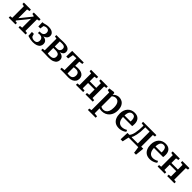

<svg xmlns="http://www.w3.org/2000/svg" viewBox="588 -2662 4995 4995"><g transform="rotate(45 3086.0 -164.0)"><path d="M38 0V-53.5L106.5 -62V-489L40 -503V-555.5H299V-503L225 -489V-166L293 -250L471 -470.5V-489L405 -503V-555.5H655.5V-503L590 -489V-62L658.5 -53.5V0H398V-53.5L471 -62V-390.5L399.5 -295L225 -82.5V-61L287 -53.5V0Z M926.5 10Q884 10 848.2 3Q812.5 -4 784 -12.8Q755.5 -21.5 735.5 -26.5L728 -164H799L821.5 -89Q834.5 -69.5 862.5 -57Q890.5 -44.5 929 -44.5Q966.5 -44.5 990 -58.5Q1013.5 -72.5 1024.2 -97.5Q1035 -122.5 1035 -154Q1035 -201.5 1005.8 -230.2Q976.5 -259 916 -259Q910 -259 897.8 -257.8Q885.5 -256.5 874.2 -255Q863 -253.5 858.5 -252V-312L909 -313.5Q938.5 -314 962.5 -326.5Q986.5 -339 1001 -362.5Q1015.5 -386 1015.5 -419Q1015.5 -450 1004.2 -471Q993 -492 972.8 -502.5Q952.5 -513 926 -513Q894.5 -513 869.8 -503.2Q845 -493.5 832.5 -484L818.5 -382.5H745.5L741 -535Q765.5 -535 787.5 -540.2Q809.5 -545.5 832 -552Q854.5 -558.5 881.5 -563.5Q908.5 -568.5 943.5 -568.5Q1008 -568.5 1051.8 -550.8Q1095.5 -533 1118.2 -501.5Q1141 -470 1141 -428.5Q1141 -390.5 1121 -360.2Q1101 -330 1064.5 -310.8Q1028 -291.5 978 -285V-296Q1035 -295.5 1077 -280.2Q1119 -265 1142.2 -234.2Q1165.5 -203.5 1165.5 -155.5Q1165.5 -107.5 1140.8 -70Q1116 -32.5 1063.2 -11.2Q1010.5 10 926.5 10Z M1503 4Q1478.5 4 1448.2 3Q1418 2 1390 1Q1362 0 1344 0H1232.5V-52.5L1302.5 -61V-492L1235 -503.5V-555.5H1351.5Q1368.5 -555.5 1395.5 -556.8Q1422.5 -558 1452.2 -559.2Q1482 -560.5 1507 -560.5Q1591 -560.5 1639 -542.5Q1687 -524.5 1707.2 -494Q1727.5 -463.5 1727.5 -426Q1727.5 -374.5 1695.5 -345.2Q1663.5 -316 1612 -304.5Q1658 -300 1692 -282.8Q1726 -265.5 1744.5 -236.2Q1763 -207 1763 -165.5Q1763 -119 1737.5 -80.5Q1712 -42 1655.2 -19Q1598.5 4 1503 4ZM1493 -52.5Q1571.5 -52.5 1603.2 -81.5Q1635 -110.5 1635 -159.5Q1635 -217.5 1599.5 -240Q1564 -262.5 1508 -262.5H1415.5V-59.5Q1423 -58 1435.2 -56.2Q1447.5 -54.5 1462.5 -53.5Q1477.5 -52.5 1493 -52.5ZM1415.5 -317H1497.5Q1538 -317 1562.2 -331.5Q1586.5 -346 1597 -369.5Q1607.5 -393 1607.5 -420Q1607.5 -445 1597.8 -464Q1588 -483 1563.8 -493.8Q1539.5 -504.5 1495 -504.5Q1475 -504.5 1454.5 -503.8Q1434 -503 1415.5 -502Z M2238.5 4.5Q2227 4.5 2205.2 3.8Q2183.5 3 2158.5 2.2Q2133.5 1.5 2111.5 0.8Q2089.5 0 2076.5 0H1933.5V-52.5L2030.5 -62V-498L1909.5 -491.5L1882.5 -343H1811.5L1816.5 -555.5H2244V-501.5L2147 -488.5V-336.5Q2159.5 -338.5 2177 -340.5Q2194.5 -342.5 2214.2 -344Q2234 -345.5 2253 -345.5Q2320 -345.5 2367.8 -326.2Q2415.5 -307 2440.8 -270Q2466 -233 2466 -179.5Q2466 -123 2438.2 -81.8Q2410.5 -40.5 2359.5 -18Q2308.5 4.5 2238.5 4.5ZM2217 -51.5Q2281.5 -51.5 2312.5 -85.2Q2343.5 -119 2343.5 -175.5Q2343.5 -234 2312.2 -261.8Q2281 -289.5 2224.5 -289.5Q2204.5 -289.5 2183.2 -287.2Q2162 -285 2147 -282V-56Q2160.5 -54 2179 -52.8Q2197.5 -51.5 2217 -51.5Z M2511 0V-53.5L2581 -62V-489L2512 -502.5V-555.5H2773.5V-502.5L2700 -489V-318.5H2940V-489L2865.5 -502.5V-555.5H3127V-502.5L3059.5 -489V-62L3129 -53.5V0H2864V-53.5L2940 -62V-257.5H2700V-62L2775.5 -53.5V0Z M3193.5 242V190L3262.5 178.5V-471.5L3193 -489V-549L3344 -568H3346L3368.5 -549.5V-492Q3384 -510 3408.5 -528Q3433 -546 3465.8 -558Q3498.5 -570 3537.5 -570Q3594.5 -570 3644.5 -542Q3694.5 -514 3725 -454Q3755.5 -394 3755.5 -297Q3755.5 -234.5 3736 -178.8Q3716.5 -123 3679.2 -80.2Q3642 -37.5 3588.2 -13.2Q3534.5 11 3465.5 11Q3443 11 3418 7.2Q3393 3.5 3377 -2.5L3379.5 81V178.5L3479 190V242ZM3469 -44.5Q3513.5 -44.5 3549.8 -68.8Q3586 -93 3607.5 -145Q3629 -197 3629 -281.5Q3629 -338 3618.5 -378.5Q3608 -419 3589.2 -444.8Q3570.5 -470.5 3545.8 -482.8Q3521 -495 3492.5 -495Q3467 -495 3444.8 -487.5Q3422.5 -480 3405.8 -469Q3389 -458 3379.5 -447V-72.5Q3387 -62.5 3411.8 -53.5Q3436.5 -44.5 3469 -44.5Z M4097 11Q4010.5 11 3954.2 -26Q3898 -63 3870.8 -128.5Q3843.5 -194 3843.5 -279Q3843.5 -346 3862.8 -399.8Q3882 -453.5 3917.2 -491.5Q3952.5 -529.5 4001 -549.8Q4049.5 -570 4107.5 -570Q4204 -570 4256.2 -518Q4308.5 -466 4311.5 -369.5Q4311.5 -338.5 4310 -315.5Q4308.5 -292.5 4304.5 -275H3967.5Q3969 -228 3980 -189.5Q3991 -151 4011.5 -123.2Q4032 -95.5 4062.2 -80.8Q4092.5 -66 4132 -66Q4173.5 -66 4215.8 -80.8Q4258 -95.5 4280.5 -112.5L4302 -65Q4285 -46.5 4253 -29.2Q4221 -12 4180.2 -0.5Q4139.5 11 4097 11ZM3968 -331H4189.5Q4190.5 -340 4191.2 -352Q4192 -364 4192 -373.5Q4192 -434 4169 -472.2Q4146 -510.5 4090 -510.5Q4065 -510.5 4043.8 -501.8Q4022.5 -493 4006.2 -472.8Q3990 -452.5 3980 -417.8Q3970 -383 3968 -331Z M4386.5 0V-58H4407.5Q4432.5 -80 4451 -120.5Q4469.5 -161 4481.2 -216.8Q4493 -272.5 4499 -342.2Q4505 -412 4505 -492L4427 -503V-555.5H4916V-503L4849 -492V0ZM4490 -60H4727.5V-494.5H4568.5V-445.5Q4568.5 -381.5 4562.8 -321.2Q4557 -261 4546.2 -209Q4535.5 -157 4521.2 -118.5Q4507 -80 4490 -60ZM4334.5 180Q4335.5 147 4336.8 106.2Q4338 65.5 4339.8 22Q4341.5 -21.5 4343.5 -63.5H4514L4452 -4.5Q4447 11 4440.8 37.8Q4434.5 64.5 4428.2 93.8Q4422 123 4417.2 146.5Q4412.5 170 4410 180ZM4830 180Q4828.5 161 4825.2 136.8Q4822 112.5 4817.8 87.2Q4813.5 62 4810 39.2Q4806.5 16.5 4804.5 0L4761 -63.5H4924.5Q4922.5 -45 4920.2 -20.5Q4918 4 4915.2 31.5Q4912.5 59 4909.8 86.5Q4907 114 4904.5 138.2Q4902 162.5 4900 180Z M5236 11Q5149.5 11 5093.2 -26Q5037 -63 5009.8 -128.5Q4982.5 -194 4982.5 -279Q4982.5 -346 5001.8 -399.8Q5021 -453.5 5056.2 -491.5Q5091.5 -529.5 5140 -549.8Q5188.5 -570 5246.5 -570Q5343 -570 5395.2 -518Q5447.5 -466 5450.5 -369.5Q5450.5 -338.5 5449 -315.5Q5447.5 -292.5 5443.5 -275H5106.5Q5108 -228 5119 -189.5Q5130 -151 5150.5 -123.2Q5171 -95.5 5201.2 -80.8Q5231.5 -66 5271 -66Q5312.5 -66 5354.8 -80.8Q5397 -95.5 5419.5 -112.5L5441 -65Q5424 -46.5 5392 -29.2Q5360 -12 5319.2 -0.5Q5278.5 11 5236 11ZM5107 -331H5328.5Q5329.5 -340 5330.2 -352Q5331 -364 5331 -373.5Q5331 -434 5308 -472.2Q5285 -510.5 5229 -510.5Q5204 -510.5 5182.8 -501.8Q5161.5 -493 5145.2 -472.8Q5129 -452.5 5119 -417.8Q5109 -383 5107 -331Z M5515.5 0V-53.5L5585.5 -62V-489L5516.5 -502.5V-555.5H5778V-502.5L5704.5 -489V-318.5H5944.5V-489L5870 -502.5V-555.5H6131.5V-502.5L6064 -489V-62L6133.5 -53.5V0H5868.5V-53.5L5944.5 -62V-257.5H5704.5V-62L5780 -53.5V0Z"/></g></svg>

Font: Merriweather SemiBold
Style: Regular
Weight: 600
Version: Version 2.100